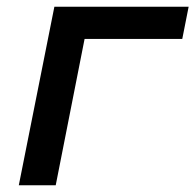

<svg xmlns="http://www.w3.org/2000/svg" viewBox="-20 -552 582 572"><path d="M36 0 142 -532H542L523 -436H232L146 0Z"/></svg>

Font: Argentum Sans
Style: Italic
Weight: 400
Italic angle: -11.3099°
Designer: Julieta Ulanovsky, Owen Earl, Rasmus Andersson, Cristiano Sobral
Foundry: The Argentum Sans Project Authors
Version: Version 3.131; ttfautohint (v1.8.4.7-5d5b-dirty)